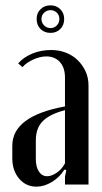

<svg xmlns="http://www.w3.org/2000/svg" viewBox="-20 -690 380 718"><path d="M26 -145Q26 -256 223 -292V-400Q223 -437 204 -458Q185 -479 153 -479Q130 -479 104.5 -467.5Q79 -456 64 -439L48 -453Q68 -476 100.5 -489.5Q133 -503 171 -503Q201 -503 226.5 -493Q252 -483 270.5 -465Q289 -447 300 -423Q311 -399 311 -370V0H223V-29L228 -54L221 -56Q203 -27 174 -9.5Q145 8 116 8Q77 8 51.5 -22Q26 -52 26 -98ZM156 -31Q173 -31 192 -44Q211 -57 223 -79V-278Q168 -264 141 -238Q114 -212 114 -165V-95Q114 -66 125.5 -48.5Q137 -31 156 -31ZM117 -619Q117 -641 131.5 -655.5Q146 -670 169 -670Q191 -670 205.5 -655.5Q220 -641 220 -619Q220 -596 205.5 -581.5Q191 -567 169 -567Q146 -567 131.5 -581.5Q117 -596 117 -619ZM135 -619Q135 -605 145 -595Q155 -585 169 -585Q183 -585 192.5 -595Q202 -605 202 -619Q202 -633 192.5 -642.5Q183 -652 169 -652Q155 -652 145 -642.5Q135 -633 135 -619Z"/></svg>

Font: Moniqa SemBd Heading
Style: Regular
Weight: 600
Designer: Rajesh Rajput
Foundry: Rajesh Rajput
Version: Version 1.000